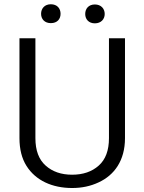

<svg xmlns="http://www.w3.org/2000/svg" viewBox="-20 -895 693 924"><path d="M504.4 -230C504.4 -170.9 487.8 -127 455.1 -98.1C422.4 -68.8 379.4 -54.2 327.1 -54.2C274.9 -54.2 232.4 -68.8 199.7 -98.1C167 -127 150.4 -170.9 150.4 -230V-710.9H73.7V-230C73.7 -176.8 85 -132.3 107.4 -96.7C151.9 -25.9 231.9 9.8 327.1 9.8C373.5 9.8 415.5 1 454.1 -17.1C530.8 -52.2 581.5 -123 581.5 -230V-710.9H504.4ZM177.7 -828.6C177.7 -803.2 194.8 -783.7 224.6 -783.7C255.4 -783.7 271.5 -803.2 271.5 -828.6C271.5 -854 255.4 -874.5 224.6 -874.5C194.8 -874.5 177.7 -854 177.7 -828.6ZM390.1 -827.6C390.1 -802.7 406.7 -782.7 436.5 -782.7C466.3 -782.7 483.9 -802.7 483.9 -827.6C483.9 -853.5 466.3 -873.5 436.5 -873.5C406.7 -873.5 390.1 -853.5 390.1 -827.6Z"/></svg>

Font: Vazirmatn Light
Style: Regular
Weight: 300
Designer: Saber Rastikerdar
Foundry: Saber Rastikerdar
Version: Version 33.003